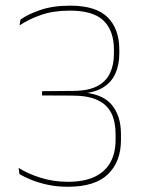

<svg xmlns="http://www.w3.org/2000/svg" viewBox="-20 -668 516 696"><path d="M226 9Q186 9 151.8 1.5Q117.5 -6 91.8 -16.8Q66 -27.5 50.5 -37L47.5 -59.5Q79 -39 126 -24Q173 -9 226 -9Q285.5 -9 323.8 -27.5Q362 -46 380.5 -80Q399 -114 399 -161V-181.5Q399 -227 383.5 -258Q368 -289 333.5 -305.2Q299 -321.5 242 -321.5L132.5 -322V-337.5L246 -338.5Q301 -339 333 -356Q365 -373 379 -403.2Q393 -433.5 393 -473V-488Q393 -556.5 355.5 -593Q318 -629.5 233.5 -629.5Q173.5 -629.5 128.5 -613.8Q83.5 -598 51 -576L54 -596.5Q79 -615.5 125.2 -631.5Q171.5 -647.5 234 -647.5Q328 -647.5 370.2 -605.2Q412.5 -563 412.5 -488V-473.5Q412.5 -433 398 -400.8Q383.5 -368.5 350.8 -349.2Q318 -330 264 -328.5L261 -330.5L263 -334Q346.5 -331.5 382.5 -291Q418.5 -250.5 418.5 -182V-160.5Q418.5 -82.5 371.8 -36.8Q325 9 226 9Z"/></svg>

Font: Anek Tamil Medium Thin
Style: Regular
Weight: 250
Version: Version 1.003